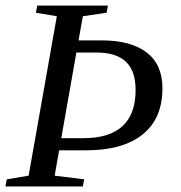

<svg xmlns="http://www.w3.org/2000/svg" viewBox="-25 -675 656 695"><path d="M276.4 -174.8Q465.8 -174.8 465.8 -349.1Q465.8 -418.9 430.4 -451.9Q395 -484.9 323.7 -484.9H251.5L196.8 -174.8ZM343.3 -528.8Q448.7 -528.8 505.9 -485.1Q563 -441.4 563 -355.5Q563 -246.1 491.5 -188.5Q419.9 -130.9 287.1 -130.9H189L172.9 -39.1L279.8 -25.9L274.9 0H-5.4L-0.5 -25.9L78.6 -39.1L180.7 -616.2L105 -628.9L109.9 -654.8H365.7L360.8 -628.9L274.9 -616.2L259.3 -528.8Z"/></svg>

Font: Tinos
Style: Italic
Weight: 400
Italic angle: -16.333°
Designer: Steve Matteson
Foundry: Monotype Imaging Inc.
Version: Version 1.32